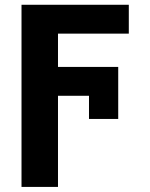

<svg xmlns="http://www.w3.org/2000/svg" viewBox="-20 -565 616 789"><path d="M68.4 -545.4H218.3V203.1H68.4ZM175.3 -290H465.8V-171.4H175.3ZM175.3 -545.4H509.3V-426.8H175.3ZM465.8 -290V-76.2H345.7V-290Z"/></svg>

Font: My Font
Style: Bold
Weight: 500
Designer: Rasmus Andersson
Foundry: rsms
Version: Version 0.001